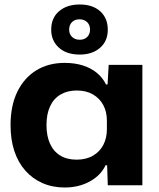

<svg xmlns="http://www.w3.org/2000/svg" viewBox="-20 -825 710 855"><path d="M268 10Q214 10 169.5 -9.5Q125 -29 93 -65Q61 -101 44 -152Q27 -203 27 -268Q27 -355 57.5 -417Q88 -479 142 -512Q196 -545 268 -545Q314 -545 350.5 -533Q387 -521 412.5 -499.5Q438 -478 452 -449H459L464 -536H614V0H460L457 -89H450Q429 -44 380 -17Q331 10 268 10ZM321 -114Q364 -114 394.5 -132Q425 -150 440.5 -180.5Q456 -211 456 -249V-288Q456 -327 440 -357Q424 -387 394 -404.5Q364 -422 322 -422Q280 -422 249.5 -404Q219 -386 203 -351.5Q187 -317 187 -268Q187 -220 202.5 -185.5Q218 -151 248 -132.5Q278 -114 321 -114ZM335 -582Q276 -582 242 -613Q208 -644 208 -693Q208 -745 243 -775Q278 -805 335 -805Q393 -805 426.5 -774.5Q460 -744 460 -693Q460 -642 425.5 -612Q391 -582 335 -582ZM335 -648Q356 -648 368.5 -660.5Q381 -673 381 -693Q381 -714 368 -726.5Q355 -739 334 -739Q313 -739 300.5 -726.5Q288 -714 288 -693Q288 -673 301 -660.5Q314 -648 335 -648Z"/></svg>

Font: Mona Sans SemiExpanded
Style: Bold
Weight: 700
Width: 6
Designer: Deni Anggara
Foundry: GitHub
Version: Version 2.000